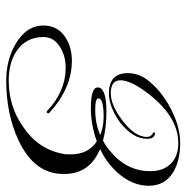

<svg xmlns="http://www.w3.org/2000/svg" viewBox="-11 -578 599 617"><g transform="rotate(90 288.5 -269.5)"><path d="M239 10Q175 10 125 -18Q62 -53 62 -110Q62 -154 98 -179Q131 -201 175 -201Q264 -201 343 -128Q344 -127 344 -125Q344 -121 340 -120L337 -121Q274 -181 198 -181Q160 -181 133 -164Q99 -144 99 -110Q99 -54 143 -24Q181 2 239 2Q322 2 387 -44Q459 -92 474 -171Q476 -179 476 -185.5Q476 -192 476 -199Q476 -249 440 -277Q437 -279 434 -281Q382 -262 326 -262Q261 -262 261 -284Q261 -312 339 -312Q391 -312 432 -301Q451 -311 468 -326Q530 -378 530 -453Q530 -495 506 -519Q482 -543 440 -543Q351 -543 273 -436Q238 -387 238 -357Q238 -326 280 -326Q318 -326 368 -364Q420 -404 420 -442Q420 -456 407 -462Q405 -464 405 -465Q405 -468 408 -468Q426 -468 426 -442Q426 -398 375 -357Q324 -320 280 -320Q215 -320 215 -381Q215 -412 234 -440Q251 -463 273.5 -482Q296 -501 326 -517Q385 -549 440 -549Q495 -549 533 -527Q577 -500 577 -448Q577 -396 536 -349Q503 -312 459 -292Q466 -289 473 -285Q539 -251 539 -177V-173Q539 -80 430 -29Q346 10 239 10ZM296 -286Q296 -276 334 -276Q376 -276 414 -292Q388 -303 355 -303Q296 -303 296 -286Z"/></g></svg>

Font: Imperial Script
Style: Regular
Weight: 400
Designer: Robert E. Leuschke
Foundry: Robert E. Leuschke
Version: Version 1.010; ttfautohint (v1.8.3)